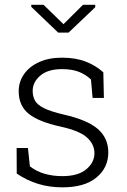

<svg xmlns="http://www.w3.org/2000/svg" viewBox="-20 -782 536 812"><path d="M243.7 10.3Q188 10.3 140.4 -4.6Q92.8 -19.5 50.8 -47.9L50.3 -156.2H98.1L106.4 -78.6Q134.8 -56.6 169.4 -46.9Q204.1 -37.1 243.7 -37.1Q310.1 -37.1 344.7 -65.9Q379.4 -94.7 379.4 -134.3Q379.4 -171.4 348.4 -200Q317.4 -228.5 238.3 -246.1Q143.6 -266.6 101.3 -300.8Q59.1 -335 59.1 -396Q59.1 -436 81.5 -468.3Q104 -500.5 145.3 -519.3Q186.5 -538.1 242.2 -538.1Q300.3 -538.1 343.3 -521.2Q386.2 -504.4 417 -476.1L419.4 -367.7H371.6L364.7 -445.8Q342.8 -466.8 313.5 -478.3Q284.2 -489.7 242.2 -489.7Q182.6 -489.7 150.4 -462.2Q118.2 -434.6 118.2 -397.9Q118.2 -374 128.2 -356.2Q138.2 -338.4 166.7 -324.2Q195.3 -310.1 250 -297.4Q349.1 -274.9 393.6 -236.6Q438 -198.2 438 -137.2Q438 -72.8 387.9 -31.2Q337.9 10.3 243.7 10.3ZM382.8 -761.8V-751.5L270 -644.1H226.1L112.3 -753V-761.8H164.1L248.5 -679.7L331.1 -761.8Z"/></svg>

Font: Roboto Slab LO Light
Style: Regular
Weight: 300
Designer: Google
Version: Version 2.000